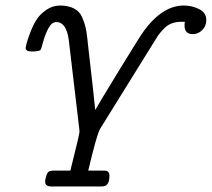

<svg xmlns="http://www.w3.org/2000/svg" viewBox="-20 -484 770 698"><path d="M73.2 -310.1Q74.2 -315.9 76.7 -326.4Q79.1 -336.9 89.1 -363.5Q99.1 -390.1 111.6 -410.6Q124 -431.2 147.5 -447.5Q170.9 -463.9 198.2 -463.9Q228 -463.9 248.5 -453.4Q269 -442.9 278.1 -422.4Q287.1 -401.9 291 -385Q294.9 -368.2 297.9 -340.8Q298.8 -334 298.8 -331.1Q322.8 -123 326.2 -84Q334 -99.1 411.4 -225.6Q488.8 -352.1 502 -370.1Q570.8 -464.4 648.9 -463.9Q677.7 -463.9 703.9 -450.9Q730 -438 730 -411.1Q730 -389.2 715.1 -374.5Q700.2 -359.9 681.2 -359.9Q651.4 -359.9 650.9 -390.1Q650.9 -399.9 651.9 -404.8H639.2Q619.1 -404.8 603 -398.4Q586.9 -392.1 574 -377.9Q561 -363.8 555.4 -356Q549.8 -348.1 539.1 -330.1L344.2 -16.1Q332 3.9 300.8 136.2H350.1Q361.3 136.2 365.7 136.7Q370.1 137.2 374 141.6Q377.9 146 377.9 154.8Q377.9 183.6 363.8 190.9Q358.9 193.8 348.1 193.8H167Q144 193.8 144 176.8Q144 168.9 147 160.2Q150.9 144 157 140.1Q163.1 136.2 176.8 136.2H235.8Q269 4.4 269 -4.9Q269 -5.9 268.6 -10Q268.1 -14.2 268.1 -16.1L230 -338.9Q221.2 -403.8 185.1 -403.8Q168 -403.8 156 -381.3Q144 -358.9 137 -332.5Q129.9 -306.2 127.9 -303.2Q124 -297.4 99.1 -296.9H94.2Q73.2 -296.9 73.2 -310.1Z"/></svg>

Font: CMU Concrete
Style: Italic
Weight: 500
Italic angle: -14.04°
Version: Version 0.7.0